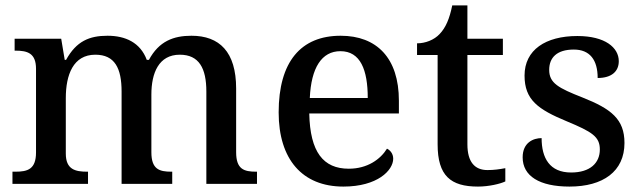

<svg xmlns="http://www.w3.org/2000/svg" viewBox="-20 -679 2367 709"><path d="M26 0H305V-45H302C258 -45 223 -53 223 -112V-317C223 -402 250 -477 332 -477C404 -477 429 -427 429 -341V0H616V-45H613C568 -45 539 -54 539 -117V-330C539 -409 566 -477 644 -477C715 -477 742 -427 742 -341V0H929V-45H926C881 -45 852 -54 852 -117V-352C852 -488 790 -547 687 -547C621 -547 567 -527 530 -458H522C498 -522 443 -547 377 -547C310 -547 262 -527 224 -458H219L206 -536H34V-492H37C81 -492 113 -483 113 -425V-116C113 -54 82 -45 37 -45H26Z M1248 10C1374 10 1432 -50 1432 -93C1432 -112 1420 -125 1409 -130C1385 -91 1337 -56 1268 -56C1174 -56 1125 -117 1122 -260H1453V-307C1453 -465 1371 -547 1238 -547C1091 -547 1009 -451 1009 -264C1009 -91 1096 10 1248 10ZM1338 -317H1124C1129 -429 1168 -490 1237 -490C1311 -490 1338 -421 1338 -317Z M1745 10C1785 10 1827 0 1846 -9V-58C1825 -54 1804 -51 1780 -51C1733 -51 1706 -81 1706 -146V-476H1837V-536H1706V-659H1650C1640 -610 1626 -577 1604 -554C1583 -531 1550 -519 1520 -519V-476H1596V-146C1596 -30 1644 10 1745 10Z M2083 10C2207 10 2286 -46 2286 -151C2286 -239 2237 -277 2131 -319C2042 -354 2008 -372 2008 -421C2008 -466 2036 -496 2099 -496C2158 -496 2187 -458 2187 -391C2238 -391 2265 -415 2265 -453C2265 -503 2215 -546 2112 -546C1995 -546 1917 -495 1917 -400C1917 -310 1967 -275 2073 -231C2167 -192 2195 -174 2195 -127C2195 -77 2159 -42 2089 -42C2010 -42 1980 -95 1980 -169C1950 -169 1910 -153 1910 -98C1910 -29 1972 10 2083 10Z"/></svg>

Font: Noto Serif Devanagari Medium
Style: Regular
Weight: 500
Designer: Universal Thirst, Indian Type Foundry and the Monotype Design Team
Foundry: Monotype Imaging Inc.
Version: Version 2.004